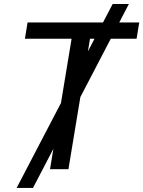

<svg xmlns="http://www.w3.org/2000/svg" viewBox="-20 -839 710 952"><path d="M62.5 92.8 538.6 -819.3H619.1L143.6 92.8ZM103.5 -647 116.7 -727.5H670.4L657.2 -647H426.3L319.3 0H228L335 -647Z"/></svg>

Font: Inter 20pt
Style: Italic
Weight: 400
Italic angle: -9.3988°
Version: Version 4.001;git-66647c0bb